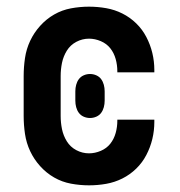

<svg xmlns="http://www.w3.org/2000/svg" viewBox="-20 -548 540 576"><path d="M247 8Q220 8 193 3Q166 -2 142.5 -15.5Q119 -29 100.5 -49.5Q82 -70 70.5 -94.5Q59 -119 55 -146Q51 -173 51 -200V-320Q51 -347 55 -374Q59 -401 70.5 -425.5Q82 -450 100.5 -470.5Q119 -491 142.5 -504.5Q166 -518 193 -523Q220 -528 247 -528Q273 -528 298.5 -523.5Q324 -519 347 -507.5Q370 -496 388.5 -478Q407 -460 419 -437Q431 -414 437 -389Q443 -364 443 -338V-331H332V-334Q332 -353 327 -371Q322 -389 311 -403Q300 -417 282.5 -424.5Q265 -432 247 -432Q227 -432 209 -422.5Q191 -413 180.5 -396Q170 -379 166 -359.5Q162 -340 162 -320V-200Q162 -180 166 -160.5Q170 -141 180.5 -124Q191 -107 209 -97.5Q227 -88 247 -88Q265 -88 282.5 -95.5Q300 -103 311 -117Q322 -131 327 -149Q332 -167 332 -186V-189H443V-182Q443 -156 437 -131Q431 -106 419 -83Q407 -60 388.5 -42Q370 -24 347 -12.5Q324 -1 298.5 3.5Q273 8 247 8ZM250 -194Q240 -194 231 -198Q222 -202 216.5 -209.5Q211 -217 208.5 -226.5Q206 -236 206 -246V-274Q206 -284 208.5 -293.5Q211 -303 216.5 -310.5Q222 -318 231 -322Q240 -326 250 -326Q260 -326 269 -322Q278 -318 283.5 -310.5Q289 -303 291.5 -293.5Q294 -284 294 -274V-246Q294 -236 291.5 -226.5Q289 -217 283.5 -209.5Q278 -202 269 -198Q260 -194 250 -194Z"/></svg>

Font: Iosevka Custom
Style: Bold
Weight: 700
Monospace: yes
Designer: Belleve Invis
Foundry: Belleve Invis
Version: Version 30.3.3; ttfautohint (v1.8.3)